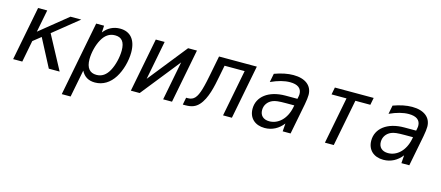

<svg xmlns="http://www.w3.org/2000/svg" viewBox="-52 -1117 4318 1881"><g transform="rotate(15 2107.0 -176.0)"><path d="M52.2 0H145L187.5 -219.2L266.6 -282.2L414.1 0H523.9L341.3 -340.8L596.7 -546.9H487.3L207 -319.8L251.5 -546.9H158.7Z M601.1 208H690.9L745.1 -68.8C773.9 -12.7 819.3 14.2 884.3 14.2C965.8 14.2 1033.2 -28.8 1080.1 -103C1125.5 -174.8 1152.8 -276.4 1152.8 -362.3C1152.8 -490.2 1092.3 -560.1 988.3 -560.1C921.9 -560.1 864.7 -531.2 824.2 -477.1L828.1 -546.9H748ZM879.4 -62C812.5 -62 774.9 -104 774.9 -193.8C774.9 -258.8 794.4 -339.8 826.2 -396.5C856.9 -451.7 898.4 -483.9 958 -483.9C1025.4 -483.9 1058.1 -442.9 1058.1 -356.4C1058.1 -289.1 1038.6 -205.6 1006.8 -147.5C976.1 -91.3 935.1 -62 879.4 -62Z M1246.1 0H1335.9L1650.4 -395L1573.7 0H1663.6L1770 -546.9H1680.2L1365.7 -151.9L1442.4 -546.9H1352.5Z M1772.9 0H1799.8C1864.7 0 1902.3 -17.1 1934.6 -51.8C2001.5 -124 2027.3 -255.4 2046.4 -354L2069.8 -473.6H2273.4L2181.2 0H2271L2377.4 -546.9H1994.1L1956.1 -352.5C1948.2 -312.5 1936 -250 1920.9 -199.2C1894 -107.9 1864.3 -73.2 1804.2 -73.2H1787.1Z M2605.5 14.2C2681.6 14.2 2745.6 -21 2792 -81.1L2786.1 0H2866.2L2927.2 -312C2935.1 -353 2939 -387.7 2939 -409.7C2939 -502.9 2868.2 -560.1 2746.6 -560.1C2689 -560.1 2626.5 -547.4 2556.2 -522L2539.1 -434.1C2611.3 -467.3 2675.8 -483.9 2732.9 -483.9C2808.6 -483.9 2851.1 -454.6 2851.1 -394C2851.1 -387.7 2850.6 -380.9 2849.1 -375L2843.3 -345.2H2723.1C2551.3 -345.2 2443.4 -260.3 2443.4 -138.2C2443.4 -43.9 2507.8 14.2 2605.5 14.2ZM2633.3 -61C2571.8 -61 2537.1 -95.7 2537.1 -149.9C2537.1 -200.2 2566.4 -239.7 2610.4 -258.8C2638.2 -271 2673.3 -274.9 2746.1 -274.9H2830.1L2826.2 -254.9C2801.8 -130.9 2720.7 -61 2633.3 -61Z M3214.4 0H3304.2L3396.5 -473.6H3548.3L3562.5 -546.9H3168.9L3154.8 -473.6H3306.6Z M3809.6 14.2C3885.7 14.2 3949.7 -21 3996.1 -81.1L3990.2 0H4070.3L4131.3 -312C4139.2 -353 4143.1 -387.7 4143.1 -409.7C4143.1 -502.9 4072.3 -560.1 3950.7 -560.1C3893.1 -560.1 3830.6 -547.4 3760.3 -522L3743.2 -434.1C3815.4 -467.3 3879.9 -483.9 3937 -483.9C4012.7 -483.9 4055.2 -454.6 4055.2 -394C4055.2 -387.7 4054.7 -380.9 4053.2 -375L4047.4 -345.2H3927.2C3755.4 -345.2 3647.5 -260.3 3647.5 -138.2C3647.5 -43.9 3711.9 14.2 3809.6 14.2ZM3837.4 -61C3775.9 -61 3741.2 -95.7 3741.2 -149.9C3741.2 -200.2 3770.5 -239.7 3814.5 -258.8C3842.3 -271 3877.4 -274.9 3950.2 -274.9H4034.2L4030.3 -254.9C4005.9 -130.9 3924.8 -61 3837.4 -61Z"/></g></svg>

Font: Hack
Style: Oblique
Weight: 400
Italic angle: -12°
Monospace: yes
Designer: Christopher Simpkins
Foundry: Christopher Simpkins
Version: Version 2.010